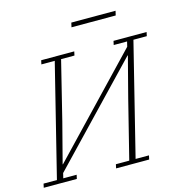

<svg xmlns="http://www.w3.org/2000/svg" viewBox="-129 -971 1031 1082"><g transform="rotate(-15 386.5 -429.5)"><path d="M-2 -23H76L238 -675H160L165 -698H358L353 -675H275L191 -335L130 -100H132L653 -646L660 -675H582L587 -698H780L775 -675H697L535 -23H613L608 0H415L420 -23H498L583 -363L644 -598H642L120 -52L113 -23H191L186 0H-7ZM384 -859H642L636 -833H378Z"/></g></svg>

Font: IBM Plex Serif ExtraLight
Style: Italic
Weight: 200
Italic angle: -14°
Designer: Mike Abbink, Paul van der Laan, Pieter van Rosmalen
Foundry: Bold Monday
Version: Version 2.5